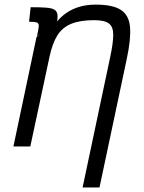

<svg xmlns="http://www.w3.org/2000/svg" viewBox="-20 -650 640 852"><path d="M346.5 182 468.5 -394.5Q482.5 -459.5 482.5 -495.5Q482.5 -531.5 463 -546Q443.5 -560.5 397.5 -560.5Q335 -560.5 295.8 -544.2Q256.5 -528 234.5 -492.8Q212.5 -457.5 200 -399.5L114.5 0H39.5L142 -485.5L230.5 -551.5Q249 -574.5 273.8 -592Q298.5 -609.5 331 -619.5Q363.5 -629.5 404.5 -629.5Q480.5 -629.5 516.5 -606Q552.5 -582.5 557 -529.8Q561.5 -477 542.5 -388.5L421.5 182ZM144 -488.5Q151 -519.5 152 -533Q153 -546.5 143.8 -550Q134.5 -553.5 109 -553.5L116 -618Q157.5 -618 182.8 -616.2Q208 -614.5 220.2 -607.8Q232.5 -601 234.8 -586.2Q237 -571.5 231.5 -545.5Z"/></svg>

Font: Victor Mono Thin
Style: Italic
Weight: 100
Italic angle: -12°
Monospace: yes
Designer: Rune Bjørnerås
Version: Version 1.561;gftools[0.9.30]